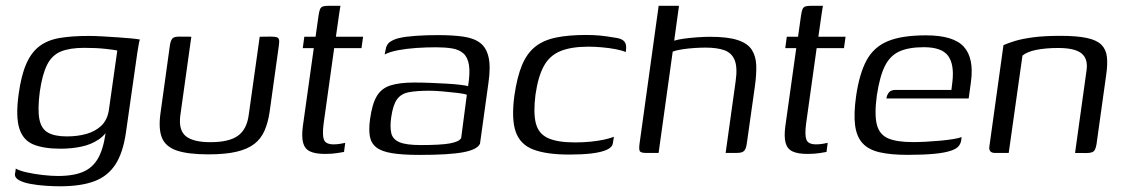

<svg xmlns="http://www.w3.org/2000/svg" viewBox="-20 -525 3862 659"><path d="M185.9 114.4Q163.8 114.4 136.8 112.6Q109.8 110.8 85.1 106.3Q60.4 101.8 45.1 93.3Q29.8 84.9 31.4 71.5Q32.4 68.3 33.1 62.3Q33.9 56.4 34.1 53.6Q46.6 61 72.5 66.8Q98.3 72.5 127.6 75.8Q156.9 79 178.7 79Q237.2 79 271.5 61.9Q305.8 44.8 323.1 5.4Q340.5 -34 345.9 -98.8L360.9 -98.7Q345.9 -64.8 319.5 -46.8Q293.2 -28.8 259.2 -21.7Q225.3 -14.6 187.9 -14.6Q130.3 -14.6 94.5 -29.2Q58.8 -43.9 46.2 -84.6Q33.5 -125.3 44 -202Q52.8 -266.4 70.2 -305.9Q87.5 -345.4 115.4 -366.4Q143.2 -387.5 184.7 -394.6Q226.3 -401.7 284.3 -401.7Q305.5 -401.7 332.8 -400.1Q360 -398.5 386.5 -396.7Q412.9 -395 432.8 -393Q452.6 -391 460.1 -389.2Q458.4 -385.7 456 -372.2Q453.6 -358.6 450.9 -341.3Q448.2 -323.9 446.2 -308.2L412.4 -71.2Q402.6 -1.5 376.4 39.1Q350.2 79.6 304 97Q257.7 114.4 185.9 114.4ZM209.4 -56.8Q245.9 -56.8 276.3 -65.3Q306.7 -73.8 327.4 -93.2Q348 -112.7 353.5 -146L382.6 -351.6Q373.6 -353.8 342.1 -357.3Q310.7 -360.8 269 -360.8Q220.1 -360.8 189.5 -348.5Q159 -336.2 142.1 -303.5Q125.2 -270.7 116.5 -209.8Q108.8 -149.6 115.1 -116.3Q121.5 -82.9 144.6 -69.9Q167.7 -56.8 209.4 -56.8Z M636.7 -399 598.8 -128.2Q592.5 -77.7 618.1 -57.4Q643.7 -37 702.1 -37Q765.6 -37 796.2 -58.7Q826.7 -80.5 833.4 -128.5L871.4 -399Q872.4 -399 877.9 -399Q883.4 -399 889.9 -399.1Q896.5 -399.3 902.4 -399.3Q908.3 -399.3 910 -399.3Q922.5 -399.3 928.9 -397.5Q935.3 -395.7 937.3 -389.8Q939.4 -383.8 937.3 -369.9L905.4 -141Q899.9 -103.6 887.7 -76.1Q875.6 -48.5 852.5 -30.7Q829.4 -13 791.4 -4.1Q753.4 4.8 695.4 4.8Q625.4 4.8 586.8 -8.3Q548.3 -21.5 535.8 -52.2Q523.3 -83 530.8 -136.2L563.2 -369.9Q566 -387.1 572 -393.2Q577.9 -399.3 594.7 -399.3Q605.7 -399.3 615.7 -399.1Q625.7 -399 636.7 -399Z M1095.8 3.3Q1062.4 3.3 1044.2 -5.3Q1026 -13.8 1020.4 -34.8Q1014.7 -55.8 1019.5 -92L1057 -359.8H1019.2L1024.5 -399H1063.1L1073.3 -471.4Q1075.4 -486.3 1078.5 -493.5Q1081.7 -500.7 1088.3 -502.9Q1094.9 -505 1106.1 -505H1148.6Q1148.4 -503.5 1147.1 -496.8Q1145.9 -490.2 1144.1 -477.5L1132.9 -399H1226.2L1220.8 -359.8H1127L1090.7 -100.3Q1085.7 -61.1 1091.9 -45.3Q1098.2 -29.5 1125.5 -29.5Q1136.5 -29.5 1148.3 -31.5Q1160.1 -33.5 1164.9 -34.7L1160.8 -3.5Q1155 -2.5 1137.5 0.4Q1119.9 3.3 1095.8 3.3Z M1419.9 6.7Q1361.2 6.7 1325.2 0.7Q1289.2 -5.2 1271.3 -19.5Q1253.4 -33.7 1249.3 -57.7Q1245.3 -81.7 1250.3 -117.2Q1257.3 -168.2 1273.3 -195.1Q1289.3 -222 1320.3 -231.8Q1351.3 -241.7 1401.9 -241.7Q1427.2 -241.7 1456.5 -240.6Q1485.8 -239.5 1513.1 -237.9Q1540.4 -236.3 1560.1 -233.9Q1579.8 -231.5 1586.6 -229.3Q1594 -275.2 1589.6 -302.1Q1585.1 -328.9 1570.4 -341.8Q1555.7 -354.8 1531.8 -358.8Q1507.9 -362.7 1476.5 -362.7Q1442.9 -362.7 1408.8 -360.4Q1374.6 -358 1346.2 -352.6Q1317.7 -347.1 1300.3 -338L1303.3 -353Q1306.1 -373.6 1320.2 -382.3Q1334.3 -391 1349.7 -394.3Q1369.7 -399.3 1407 -402Q1444.3 -404.7 1483.6 -404.5Q1534.6 -404.5 1570.9 -399.2Q1607.2 -393.9 1628.5 -377.4Q1649.8 -360.9 1657.1 -327.8Q1664.5 -294.8 1656.2 -238.5L1627.5 -31.9Q1618.8 -11.7 1570.3 -2.5Q1521.7 6.7 1419.9 6.7ZM1424.3 -27.1Q1493 -27.1 1524.7 -32.9Q1556.5 -38.7 1562.9 -51.4L1582.3 -199.7Q1574.3 -203.2 1550.7 -206Q1527.2 -208.9 1500 -211.2Q1472.9 -213.6 1453.6 -213.6Q1410.9 -213.6 1383.8 -208.6Q1356.6 -203.6 1342.6 -184Q1328.6 -164.3 1322.6 -121.6Q1318.1 -89 1323 -68Q1327.8 -46.9 1350.9 -37Q1373.9 -27.1 1424.3 -27.1Z M1933.6 5.5Q1856.2 5.5 1810.7 -11.7Q1765.2 -29 1750 -73Q1734.8 -117 1745.5 -196.6Q1754.8 -261.2 1771.9 -302Q1789.1 -342.7 1817.4 -365Q1845.7 -387.3 1888.4 -396.1Q1931.2 -405 1991.6 -405Q2017.6 -405 2039.8 -402.9Q2061.9 -400.7 2090.8 -395.7Q2106.4 -393.7 2115.4 -388.6Q2124.5 -383.4 2127.6 -373.9Q2130.7 -364.4 2127.7 -346.2Q2117 -351.6 2094.1 -356Q2071.2 -360.4 2045.9 -362.6Q2020.5 -364.8 1999.7 -364.8Q1940.2 -364.8 1903.1 -349.4Q1866.1 -334 1846.6 -298.2Q1827 -262.5 1818 -200.5Q1810.1 -138.8 1819 -102.5Q1828 -66.3 1860.3 -51.3Q1892.6 -36.2 1953.7 -36.2Q1981.8 -36.2 2007.5 -38.8Q2033.1 -41.4 2053.9 -45.9Q2074.6 -50.4 2087.1 -55.6L2083.6 -33.8Q2081.8 -19.3 2062 -10.6Q2042.1 -2 2009.4 1.8Q1976.7 5.5 1933.6 5.5Z M2199.4 0Q2180.1 0 2176.3 -5.8Q2172.5 -11.6 2175 -31L2240.7 -505H2310.5L2294 -385.3Q2306.5 -389.5 2327.9 -392.4Q2349.3 -395.3 2373.3 -397Q2397.4 -398.7 2417.3 -398.7Q2477.9 -398.7 2511.9 -387.5Q2545.9 -376.3 2560.1 -354.5Q2574.3 -332.8 2575.6 -301.6Q2576.8 -270.5 2571.1 -229.5L2544.2 -39.2Q2542.4 -22.3 2538.3 -13.8Q2534.3 -5.3 2527 -2.7Q2519.7 0 2505.3 0H2470.6L2504.9 -245.9Q2511.8 -294.4 2501.4 -319.2Q2491 -344 2465.8 -352.8Q2440.5 -361.6 2401.6 -361.6Q2386.2 -361.6 2364.4 -360.3Q2342.5 -358.9 2322 -355.8Q2301.5 -352.7 2288.9 -347.7L2240.5 0Z M2751.8 3.3Q2718.4 3.3 2700.2 -5.3Q2682 -13.8 2676.4 -34.8Q2670.7 -55.8 2675.5 -92L2713 -359.8H2675.2L2680.5 -399H2719.1L2729.3 -471.4Q2731.4 -486.3 2734.5 -493.5Q2737.7 -500.7 2744.3 -502.9Q2750.9 -505 2762.1 -505H2804.6Q2804.4 -503.5 2803.1 -496.8Q2801.9 -490.2 2800.1 -477.5L2788.9 -399H2882.2L2876.8 -359.8H2783L2746.7 -100.3Q2741.7 -61.1 2747.9 -45.3Q2754.2 -29.5 2781.5 -29.5Q2792.5 -29.5 2804.3 -31.5Q2816.1 -33.5 2820.9 -34.7L2816.8 -3.5Q2811 -2.5 2793.5 0.4Q2775.9 3.3 2751.8 3.3Z M3095.3 6.5Q3037.4 6.5 2999.2 -2.3Q2961.1 -11 2940.6 -33.4Q2920 -55.7 2914.9 -95.3Q2909.8 -134.9 2918.5 -196.1Q2929.8 -272.9 2954.5 -318.3Q2979.2 -363.7 3027.3 -383.7Q3075.5 -403.7 3158.3 -403.7Q3252.6 -403.7 3288.1 -364.6Q3323.6 -325.5 3312.6 -244.1L3304.8 -187H3022.4Q3024.1 -199.4 3031.2 -207.9Q3038.3 -216.4 3054.2 -216.4H3245.5L3249 -245Q3255.7 -304.4 3233.9 -333.7Q3212 -363 3150.8 -363Q3099.6 -363 3067.4 -348.7Q3035.3 -334.4 3017.4 -298.8Q2999.5 -263.2 2989.5 -197.2Q2980.8 -131.7 2989.6 -97.3Q2998.5 -62.9 3028.3 -50.1Q3058.2 -37.3 3113.1 -37.3Q3132 -37.3 3157 -38.5Q3181.9 -39.8 3207.3 -42.1Q3232.6 -44.5 3252.3 -47.7Q3272 -50.9 3280.5 -54.6L3279 -42.8Q3277.7 -33.2 3271 -24.2Q3264.2 -15.2 3246.5 -8.6Q3222.8 -0.3 3184.9 3.1Q3146.9 6.5 3095.3 6.5Z M3395.7 0Q3372 0 3376 -23.5L3424.2 -370.1Q3441 -377.6 3465.1 -384.8Q3489.1 -392 3526.7 -397Q3564.4 -402 3619.6 -402Q3676.2 -402 3710.2 -394.7Q3744.3 -387.5 3760.3 -371.4Q3776.4 -355.3 3779.2 -329.8Q3782.1 -304.2 3776.8 -268.2L3743.5 -29.7Q3741.7 -19 3738.5 -12.2Q3735.4 -5.3 3728.4 -2.5Q3721.4 0.3 3708.4 0.3L3669.9 0L3709.1 -281.8Q3715.4 -322.5 3692.5 -341.4Q3669.5 -360.3 3612.3 -360.3Q3568.9 -360.3 3536.8 -353.8Q3504.8 -347.3 3489.4 -334.2L3442.2 0Z"/></svg>

Font: Genos Thin
Style: Italic
Weight: 100
Italic angle: -8°
Designer: Robert E. Leuschke
Foundry: Robert E. Leuschke
Version: Version 1.010